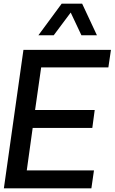

<svg xmlns="http://www.w3.org/2000/svg" viewBox="-20 -1020 625 1040"><path d="M271 -829H188L314 -1000H425L505 -829H421L363 -952ZM203 -655 170 -424H493L480 -327H157L125 -97H489L475 0H1L107 -750H581L567 -655Z"/></svg>

Font: Oakes Grotesk Medium
Style: Italic
Weight: 500
Italic angle: -8°
Designer: Samuel Oakes
Foundry: Samuel Oakes
Version: Version 1.000;PS 001.000;hotconv 1.0.88;makeotf.lib2.5.64775